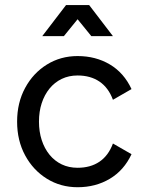

<svg xmlns="http://www.w3.org/2000/svg" viewBox="-20 -743 598 772"><path d="M136.7 -253.9Q136.7 -294.4 147.7 -328.1Q158.7 -361.8 179.2 -387Q199.7 -412.1 228.3 -425.8Q256.8 -439.5 292 -439.5Q343.8 -439.5 379.9 -415Q416 -390.6 434.1 -341.8L508.8 -384.8Q478.5 -450.2 421.6 -483.9Q364.7 -517.6 292 -517.6Q223.6 -517.6 168.5 -483.4Q113.3 -449.2 81.1 -389.6Q48.8 -330.1 48.8 -253.9Q48.8 -177.7 81.1 -118.2Q113.3 -58.6 168.5 -24.4Q223.6 9.8 292 9.8Q364.7 9.8 421.6 -24.2Q478.5 -58.1 508.8 -123L434.1 -166Q416 -117.2 379.9 -92.8Q343.8 -68.4 292 -68.4Q256.8 -68.4 228.3 -82Q199.7 -95.7 179.2 -120.8Q158.7 -146 147.7 -179.9Q136.7 -213.9 136.7 -253.9ZM347.2 -597.7H434.1L338.4 -722.7H245.6ZM236.8 -597.7 338.4 -722.7H245.6L149.9 -597.7Z"/></svg>

Font: Giphurs
Style: Regular
Weight: 400
Version: Version 2.010